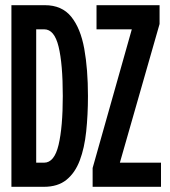

<svg xmlns="http://www.w3.org/2000/svg" viewBox="-20 -720 656 740"><path d="M24 0V-700H153Q218.5 -700 254.5 -655.5Q290.5 -611 304.8 -532Q319 -453 319 -350Q319 -277 312.2 -213.2Q305.5 -149.5 287.5 -101.8Q269.5 -54 236.2 -27Q203 0 149 0ZM119.5 -93H150Q189.5 -93 205.8 -161.8Q222 -230.5 222 -350Q222 -473.5 205.8 -540.2Q189.5 -607 150.5 -607H119.5ZM337 0V-72.5L488 -607H352V-700H595V-627.5L442 -93H600.5V0Z"/></svg>

Font: Overpass Mono SemiBold
Style: Regular
Weight: 600
Monospace: yes
Designer: Delve Withrington, Dave Bailey
Foundry: Delve Fonts LLC
Version: Version 4.000